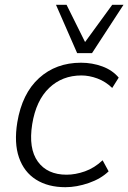

<svg xmlns="http://www.w3.org/2000/svg" viewBox="-20 -771 534 799"><path d="M252 8Q180 8 130 -23.5Q80 -55 59 -115.5Q38 -176 52 -262Q72 -382 142.5 -446Q213 -510 317 -510Q364 -510 406 -494.5Q448 -479 474 -448L447 -405Q419 -432 385 -444.5Q351 -457 319 -457Q239 -457 184.5 -405Q130 -353 114 -254Q98 -153 137.5 -98.5Q177 -44 257 -44Q294 -44 333.5 -58Q373 -72 407 -104L432 -58Q400 -27 349.5 -9.5Q299 8 252 8ZM301 -550 213 -751H257L334 -596L447 -751H494L363 -550Z"/></svg>

Font: Mulish ExtraLight Light
Style: Italic
Weight: 300
Italic angle: -9°
Version: Version 3.603